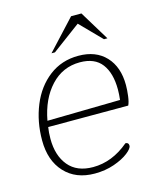

<svg xmlns="http://www.w3.org/2000/svg" viewBox="-108 -776 708 862"><g transform="rotate(-15 246.0 -345.0)"><path d="M35 -195Q35 -282 65.5 -356.5Q96 -431 154 -475.5Q212 -520 290 -520Q371 -520 417 -471Q463 -422 463 -338Q463 -315 459.5 -287.5Q456 -260 449 -246H77Q73 -221 73 -192Q73 -114 112 -67Q151 -20 226 -20Q315 -20 393 -86Q408 -86 408 -71Q408 -58 383 -38.5Q358 -19 316.5 -4.5Q275 10 226 10Q138 10 86.5 -45.5Q35 -101 35 -195ZM420 -280Q423 -306 423 -328Q423 -404 390.5 -447Q358 -490 289 -490Q209 -490 154 -431Q99 -372 81 -274ZM305 -700H353L437 -562H421L325 -660L193 -562H177Z"/></g></svg>

Font: Thasadith
Style: Italic
Weight: 400
Italic angle: -9°
Designer: Cadson Demak Co.,Ltd.
Foundry: Cadson Demak Co.,Ltd.
Version: Version 1.000; ttfautohint (v1.6)